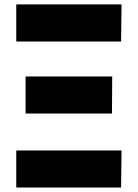

<svg xmlns="http://www.w3.org/2000/svg" viewBox="-20 -845 621 864"><path d="M53.2 -1V-168H526.9L524.9 -1ZM53.2 -658.2V-825.2H526.9L524.9 -658.2ZM95.2 -334V-501H484.9L483.9 -334Z"/></svg>

Font: Hussar Preview
Style: Bold
Weight: 700
Foundry: Cannot Into Space Fonts, PlusOne Fonts
Version: Version 2.29RC2 "Millennial"